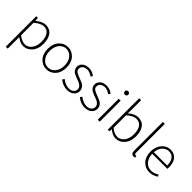

<svg xmlns="http://www.w3.org/2000/svg" viewBox="135 -1805 3107 3107"><g transform="rotate(45 1689.0 -251.0)"><path d="M136.2 -374V-88.9Q211.9 -26.9 281.5 -26.9Q351.1 -26.9 397.9 -88.4Q444.8 -149.9 444.8 -246.1Q444.8 -342.3 408 -397.7Q371.1 -453.1 298.6 -453.1Q226.1 -453.1 136.2 -374ZM91.8 216.8V-480H129.9L133.8 -419.9H137.2Q228 -491.7 299.8 -492.2Q394 -492.2 443.1 -426.5Q492.2 -360.8 492.2 -244.9Q492.2 -128.9 430.2 -58.3Q368.2 12.2 279.8 12.2Q215.8 12.2 136.2 -46.9V216.8Z M689.9 -85.7Q737.8 -26.9 810.8 -26.9Q883.8 -26.9 932.4 -85.9Q981 -145 981 -239Q981 -333 932.4 -393.1Q883.8 -453.1 810.8 -453.1Q737.8 -453.1 689.9 -393.6Q642.1 -334 642.1 -239.3Q642.1 -144.5 689.9 -85.7ZM964.4 -55.7Q901.9 12.2 811.5 12.2Q721.2 12.2 658.4 -55.9Q595.7 -124 595.7 -239.5Q595.7 -355 658.2 -423.6Q720.7 -492.2 811.3 -492.2Q901.9 -492.2 964.4 -423.6Q1026.9 -355 1026.9 -239.3Q1026.9 -123.5 964.4 -55.7Z M1286.6 12.2Q1189.5 12.2 1110.8 -54.2L1136.7 -86.9Q1210.9 -25.9 1289.6 -25.9Q1343.8 -25.9 1373.8 -53.5Q1403.8 -81.1 1403.8 -115Q1403.8 -148.9 1384.3 -170.9Q1364.7 -192.9 1343.3 -203.4Q1321.8 -213.9 1289.6 -225.6Q1257.3 -236.3 1241.7 -243.2Q1185.1 -266.6 1165.5 -288.1Q1133.3 -322.8 1133.5 -370.8Q1133.8 -418.9 1175.3 -455.6Q1216.8 -492.2 1291.3 -492.2Q1365.7 -492.2 1425.8 -441.9L1401.9 -411.1Q1344.7 -454.1 1289.8 -454.1Q1234.9 -454.1 1206.8 -428.5Q1178.7 -402.8 1178.7 -365.2Q1178.7 -327.6 1210.4 -307.4Q1242.2 -287.1 1308.3 -263.2Q1374.5 -239.3 1400.4 -219.2Q1447.3 -182.1 1448 -124Q1448.7 -65.9 1405.3 -26.9Q1361.8 12.2 1286.6 12.2Z M1691.4 12.2Q1594.2 12.2 1515.6 -54.2L1541.5 -86.9Q1615.7 -25.9 1694.3 -25.9Q1748.5 -25.9 1778.6 -53.5Q1808.6 -81.1 1808.6 -115Q1808.6 -148.9 1789.1 -170.9Q1769.5 -192.9 1748 -203.4Q1726.6 -213.9 1694.3 -225.6Q1662.1 -236.3 1646.5 -243.2Q1589.8 -266.6 1570.3 -288.1Q1538.1 -322.8 1538.3 -370.8Q1538.6 -418.9 1580.1 -455.6Q1621.6 -492.2 1696 -492.2Q1770.5 -492.2 1830.6 -441.9L1806.6 -411.1Q1749.5 -454.1 1694.6 -454.1Q1639.6 -454.1 1611.6 -428.5Q1583.5 -402.8 1583.5 -365.2Q1583.5 -327.6 1615.2 -307.4Q1647 -287.1 1713.1 -263.2Q1779.3 -239.3 1805.2 -219.2Q1852.1 -182.1 1852.8 -124Q1853.5 -65.9 1810.1 -26.9Q1766.6 12.2 1691.4 12.2Z M2031.5 -606.9Q2020 -596.2 2003.2 -596.2Q1986.3 -596.2 1974.9 -607.2Q1963.4 -618.2 1963.4 -635.7Q1963.4 -653.3 1974.9 -664.1Q1986.3 -674.8 2003.2 -674.8Q2020 -674.8 2031.5 -663.8Q2043 -652.8 2043 -635.3Q2043 -617.7 2031.5 -606.9ZM1980 0V-480H2024.4V0Z M2252.9 -374V-88.9Q2325.7 -26.9 2396.7 -26.9Q2467.8 -26.9 2514.6 -88.4Q2561.5 -149.9 2561.5 -246.1Q2561.5 -342.3 2524.7 -397.7Q2487.8 -453.1 2414.3 -453.1Q2340.8 -453.1 2252.9 -374ZM2396.5 12.2Q2326.7 12.2 2252.9 -48.8H2250.5L2245.6 0H2208.5V-719.2H2252.9V-511.2L2250.5 -417Q2340.3 -492.2 2416.5 -492.2Q2510.7 -492.2 2559.8 -426.5Q2608.9 -360.8 2608.9 -244.9Q2608.9 -128.9 2546.6 -58.3Q2484.4 12.2 2396.5 12.2Z M2809.6 12.2Q2750.5 12.2 2750.5 -64V-719.2H2794.9V-58.1Q2794.9 -27.3 2815.9 -26.9Q2823.7 -26.9 2833.5 -28.8L2841.8 6.8Q2826.7 12.2 2809.6 12.2Z M3298.3 -270Q3298.3 -359.9 3261 -407Q3223.6 -454.1 3158.7 -454.1Q3093.8 -454.1 3046.6 -404.1Q2999.5 -354 2992.7 -270ZM3169.4 12.2Q3074.2 12.2 3010.7 -55.9Q2947.3 -124 2947.3 -237.8Q2947.3 -351.6 3009.8 -421.9Q3072.3 -492.2 3157.5 -492.2Q3242.7 -492.2 3291.5 -433.6Q3340.3 -375 3340.3 -270Q3340.3 -246.1 3338.4 -233.9H2992.7Q2994.6 -142.1 3044.2 -84Q3093.8 -25.9 3168 -25.9Q3242.2 -25.9 3302.7 -68.8L3320.3 -35.2Q3242.7 12.2 3169.4 12.2Z"/></g></svg>

Font: SourceSansPro-Light
Style: Regular
Weight: 300
Designer: Paul D. Hunt
Foundry: Adobe Systems Incorporated
Version: Version 2.020;PS 2.0;hotconv 1.0.86;makeotf.lib2.5.63406